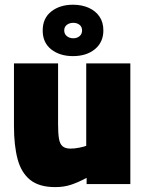

<svg xmlns="http://www.w3.org/2000/svg" viewBox="-20 -767 606 800"><path d="M209.9 12.6Q143.5 12.6 106.1 -17.2Q68.6 -47 53.4 -103.8Q38.2 -160.7 38.2 -241.3V-502.8H222V-248.7Q222 -211.5 225.7 -189.3Q229.4 -167.1 240.8 -157.5Q252.2 -147.8 274.2 -147.8Q290.8 -147.8 309.7 -151.6Q328.7 -155.4 339.3 -159.2V-502.8H523.1V0H340.9V-25.8Q303.1 -5.9 274.2 3.3Q245.4 12.6 209.9 12.6ZM284.1 -533.2Q229.3 -533.2 193.6 -561.1Q157.9 -589.1 157.9 -640Q157.9 -690.9 193.6 -719.1Q229.3 -747.3 284.2 -747.3Q320.8 -747.3 349.4 -734.6Q378 -721.9 394.3 -698.2Q410.7 -674.4 410.7 -640.2Q410.7 -591.3 375.6 -562.2Q340.5 -533.2 284.1 -533.2ZM285.3 -607.5Q300.9 -607.5 311.4 -616.3Q322 -625.2 322 -640.2Q322 -655.2 311.4 -663.6Q300.9 -671.9 285.3 -671.9Q269.7 -671.9 258.7 -663.6Q247.6 -655.2 247.6 -640.2Q247.6 -625.2 258.7 -616.3Q269.7 -607.5 285.3 -607.5Z"/></svg>

Font: TitilliumWeb ExtraLight
Style: Regular
Weight: 400
Designer: Mohamed Gaber, Accademia di Belle Arti di Urbino and others
Foundry: Kief Type Foundry, Accademia di Belle Arti di Urbino and others
Version: Version 3.000; ttfautohint (v1.8.2)